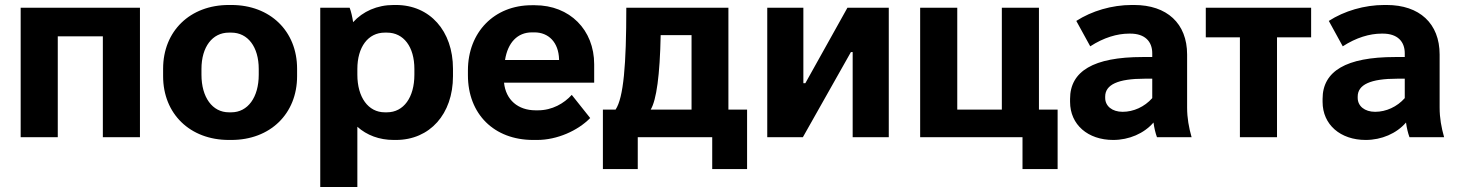

<svg xmlns="http://www.w3.org/2000/svg" viewBox="-20 -551 5862 771"><path d="M63 0H212V-405H393V0H542V-520H63Z M899 11H909C1065 11 1173 -94 1173 -245V-275C1173 -426 1065 -531 909 -531H899C743 -531 635 -426 635 -275V-245C635 -94 743 11 899 11ZM899 -100C833 -100 789 -160 789 -251V-274C789 -363 833 -420 899 -420H909C975 -420 1019 -363 1019 -274V-251C1019 -160 975 -100 909 -100Z M1266 200H1415V-42C1453 -8 1503 11 1561 11H1570C1706 11 1799 -93 1799 -245V-275C1799 -427 1706 -531 1570 -531H1561C1494 -531 1437 -505 1398 -462C1395 -482 1390 -505 1384 -520H1266ZM1525 -100C1459 -100 1415 -160 1415 -251V-274C1415 -362 1458 -420 1525 -420H1534C1601 -420 1644 -363 1644 -274V-251C1644 -160 1601 -100 1534 -100Z M2121 11H2137C2217 11 2300 -26 2350 -77L2276 -170C2245 -136 2198 -108 2140 -108H2131C2060 -108 2011 -150 2004 -219H2366V-293C2366 -431 2268 -530 2128 -530H2115C1965 -530 1859 -422 1859 -268V-249C1859 -93 1964 11 2121 11ZM2008 -310C2019 -380 2058 -421 2116 -421H2126C2183 -421 2223 -381 2225 -313V-310Z M2401 128H2541V0H2840V128H2980V-111H2905V-520H2495C2495 -291 2484 -159 2452 -111H2401ZM2593 -111C2616 -149 2630 -250 2633 -410H2757V-111Z M3061 0H3204L3397 -342H3404V0H3549V-520H3383L3214 -217H3206V-520H3061Z M4086 128H4227V-111H4152V-520H4003V-111H3824V-520H3675V0H4086Z M4450 11C4514 11 4574 -15 4612 -59C4615 -37 4620 -16 4626 0H4765C4754 -39 4747 -77 4747 -119V-332C4747 -457 4666 -531 4534 -531H4525C4445 -531 4364 -507 4302 -467L4358 -365C4412 -400 4466 -416 4514 -416H4519C4577 -416 4607 -385 4607 -337V-322H4568C4371 -322 4277 -265 4277 -154V-142C4277 -50 4349 11 4450 11ZM4488 -102C4446 -102 4418 -125 4418 -158V-163C4418 -211 4469 -235 4577 -235H4607V-157C4576 -122 4532 -102 4488 -102Z M4959 0H5108V-401H5245V-520H4822V-401H4959Z M5464 11C5528 11 5588 -15 5626 -59C5629 -37 5634 -16 5640 0H5779C5768 -39 5761 -77 5761 -119V-332C5761 -457 5680 -531 5548 -531H5539C5459 -531 5378 -507 5316 -467L5372 -365C5426 -400 5480 -416 5528 -416H5533C5591 -416 5621 -385 5621 -337V-322H5582C5385 -322 5291 -265 5291 -154V-142C5291 -50 5363 11 5464 11ZM5502 -102C5460 -102 5432 -125 5432 -158V-163C5432 -211 5483 -235 5591 -235H5621V-157C5590 -122 5546 -102 5502 -102Z"/></svg>

Font: Fixel Text Bold
Style: Bold
Weight: 700
Width: 4
Designer: AlfaBravo + MacPaw
Foundry: Kyrylo Tkachov, Marchela Mozhyna, Serhii Makarenko, Maria Weinstein, Zakhar Kryvoshyya
Version: Version 1.211